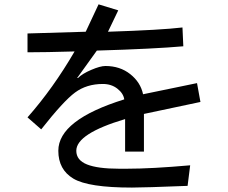

<svg xmlns="http://www.w3.org/2000/svg" viewBox="-20 -805 1040 876"><path d="M894.5 -339.8 636.7 -285.2V-113.3H550.8V-261.7Q328.1 -195.3 328.1 -117.2Q328.1 -74.2 377 -54.7Q425.8 -35.2 523.4 -35.2H558.6Q671.9 -35.2 847.7 -50.8L835.9 43Q636.7 50.8 582 50.8Q382.8 50.8 314.5 9.8Q246.1 -31.2 246.1 -117.2Q246.1 -257.8 546.9 -351.6Q543 -378.9 515.6 -400.4Q488.3 -421.9 449.2 -421.9Q375 -421.9 322.3 -382.8Q269.5 -343.8 168 -214.8L105.5 -269.5Q222.7 -402.3 320.3 -570.3Q187.5 -566.4 105.5 -566.4V-652.3L371.1 -660.2L429.7 -785.2L519.5 -757.8L472.7 -660.2Q714.8 -668 812.5 -679.7L816.4 -593.8Q683.6 -582 421.9 -574.2L332 -449.2H335.9Q355.5 -468.8 396.5 -486.3Q437.5 -503.9 460.9 -503.9Q527.3 -503.9 574.2 -466.8Q621.1 -429.7 632.8 -375L878.9 -425.8Z"/></svg>

Font: WenQuanYi Micro Hei Mono
Style: Regular
Weight: 400
Foundry: Ascender Corporation
Version: Version 0.2.0-beta